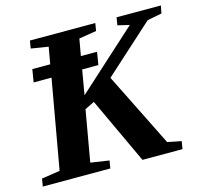

<svg xmlns="http://www.w3.org/2000/svg" viewBox="-104 -763 924 871"><g transform="rotate(-15 358.0 -327.5)"><path d="M229 -49 316 -36 310 0H-7L-1 -36L85 -49L159 -467H75L85 -527H169L183 -606L102 -619L108 -655H415L409 -619L327 -606L313 -527H389L379 -467H303L283 -351L564 -606L509 -619L515 -655H723L716 -619L648 -606L417 -397L590 -49L655 -36L649 0H461L316 -311L271 -289Z"/></g></svg>

Font: Libra Serif Modern
Style: Bold Italic
Weight: 700
Italic angle: -12°
Designer: Stefan Peev, Context Ltd
Foundry: Stefan Peev, Context Ltd
Version: Version 1.000